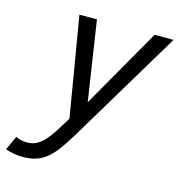

<svg xmlns="http://www.w3.org/2000/svg" viewBox="-195 -605 829 890"><g transform="rotate(15 219.5 -159.5)"><path d="M-59.1 110.8Q-48.3 116.2 -34.4 119.6Q-20.5 123 -4.9 123Q13.2 123 29.5 117.2Q45.9 111.3 61.8 98.1Q77.6 85 94.2 63.2Q110.8 41.5 129.9 9.8L157.2 -34.2L77.1 -512.2H161.1L219.2 -129.9L438 -512.2H528.8L198.2 39.1Q172.4 81.5 150.1 110.8Q127.9 140.1 104.5 158.4Q81.1 176.8 54 184.8Q26.9 192.9 -7.8 192.9Q-19 192.9 -30.5 191.7Q-42 190.4 -52.7 188.5Q-63.5 186.5 -73 183.8Q-82.5 181.2 -89.8 178.2Z"/></g></svg>

Font: Clear Sans
Style: Italic
Weight: 400
Italic angle: -12°
Foundry: Intel Corporation
Version: Version 1.00